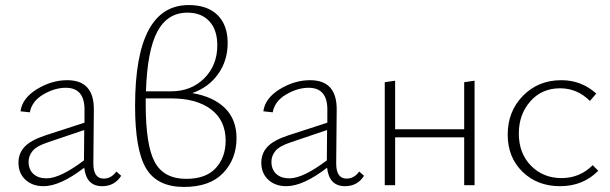

<svg xmlns="http://www.w3.org/2000/svg" viewBox="-20 -732 2413 759"><path d="M440 -54 459 -37Q433 4 384 4Q321 4 313 -69Q218 4 152 4Q108 4 80.5 -21.5Q53 -47 53 -89Q53 -126 77.5 -152Q102 -178 160 -197L314 -247V-292Q317 -385 240 -385Q196 -385 151 -358.5Q106 -332 98 -288L61 -292Q68 -344 126 -379.5Q184 -415 246 -415Q353 -415 351 -296L349 -86Q349 -26 390 -26Q420 -26 440 -54ZM93 -93Q93 -62 112 -44.5Q131 -27 164 -27Q218 -27 312 -98L313 -218L171 -170Q125 -155 109 -135.5Q93 -116 93 -93Z M740 -364Q823 -350 869 -305Q915 -260 915 -186Q915 -104 862.5 -48.5Q810 7 707 7Q602 7 558 -65.5Q514 -138 514 -313Q514 -712 726 -712Q800 -712 840 -672.5Q880 -633 880 -562Q880 -492 842 -439Q804 -386 740 -364ZM721 -682Q642 -682 602 -607Q562 -532 557 -371H656Q736 -371 787.5 -422.5Q839 -474 839 -553Q839 -614 807.5 -648Q776 -682 721 -682ZM716 -25Q794 -25 833 -67.5Q872 -110 872 -176Q872 -256 814.5 -299.5Q757 -343 657 -343H556V-321Q556 -157 592 -91Q628 -25 716 -25Z M1400 -54 1419 -37Q1393 4 1344 4Q1281 4 1273 -69Q1178 4 1112 4Q1068 4 1040.5 -21.5Q1013 -47 1013 -89Q1013 -126 1037.5 -152Q1062 -178 1120 -197L1274 -247V-292Q1277 -385 1200 -385Q1156 -385 1111 -358.5Q1066 -332 1058 -288L1021 -292Q1028 -344 1086 -379.5Q1144 -415 1206 -415Q1313 -415 1311 -296L1309 -86Q1309 -26 1350 -26Q1380 -26 1400 -54ZM1053 -93Q1053 -62 1072 -44.5Q1091 -27 1124 -27Q1178 -27 1272 -98L1273 -218L1131 -170Q1085 -155 1069 -135.5Q1053 -116 1053 -93Z M1815 -407 1856 -413V0H1815V-189H1542V0H1501V-407L1542 -413V-221H1815Z M2194 4Q2104 4 2045.5 -53Q1987 -110 1987 -200Q1987 -292 2047.5 -353.5Q2108 -415 2199 -415Q2279 -415 2337 -362L2312 -333Q2262 -383 2194 -383Q2122 -383 2076.5 -331.5Q2031 -280 2031 -204Q2031 -126 2079 -77Q2127 -28 2200 -28Q2272 -28 2323 -79L2345 -57Q2285 4 2194 4Z"/></svg>

Font: EauTestInfant Light
Style: Regular
Weight: 300
Designer: Christian Thalmann (Catharsis Fonts)
Version: Version 0.001;PS 000.001;hotconv 1.0.88;makeotf.lib2.5.64775